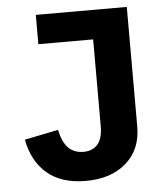

<svg xmlns="http://www.w3.org/2000/svg" viewBox="-51 -744 703 803"><g transform="rotate(-5 300.0 -343.0)"><path d="M511 -698V-195Q511 -100 447.5 -44Q384 12 278 12Q175 12 115 -39.5Q55 -91 38 -182L180 -211Q199 -110 278 -110Q317 -110 338 -135Q359 -160 359 -210V-575H129V-698Z"/></g></svg>

Font: iA Writer Duo S
Style: Bold
Weight: 700
Designer: Mike Abbink, Paul van der Laan, Pieter van Rosmalen, Oliver Reichenstein
Foundry: Bold Monday and Information Architects Inc.
Version: Version 2.000